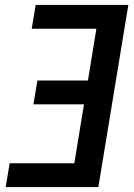

<svg xmlns="http://www.w3.org/2000/svg" viewBox="-20 -755 540 775"><path d="M3 0 19 -96H280L319 -334H115L131 -430H335L369 -639H108L124 -735H498L377 0Z"/></svg>

Font: Iosevka Curly
Style: Bold Italic
Weight: 700
Italic angle: -9°
Monospace: yes
Designer: Belleve Invis
Foundry: Belleve Invis
Version: Version 22.1.2; ttfautohint (v1.8.4)